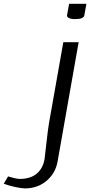

<svg xmlns="http://www.w3.org/2000/svg" viewBox="-198 -812 488 1040"><path d="M176.3 -791.5H270L258.8 -729Q255.4 -708.5 208.5 -708.5Q186.5 -708.5 175 -714.6Q163.6 -720.7 165 -729ZM145 -583.5H228L113.8 63.5Q102.5 126.5 54 167.5Q5.4 208.5 -62.5 208.5Q-79.1 208.5 -113.8 201.4Q-148.4 194.3 -177.7 183.1L-154.3 143.6Q-141.1 147.9 -121.3 152.6Q-101.6 157.2 -92.3 157.2Q-33.7 157.2 0.5 128.9Q34.7 100.6 43.5 48.8Q44.4 42.5 53.2 -35.6Q62 -113.8 67.4 -145Z"/></svg>

Font: Resagnicto
Style: Italic
Weight: 500
Italic angle: -10°
Version: Version 0.999